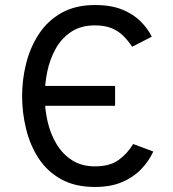

<svg xmlns="http://www.w3.org/2000/svg" viewBox="-20 -732 687 764"><path d="M106 -311V-390H438V-311ZM358 12Q278.5 12 223 -19Q167.5 -50 133.5 -102.2Q99.5 -154.5 83.8 -219Q68 -283.5 68 -350Q68 -416 84.2 -480.2Q100.5 -544.5 135 -597Q169.5 -649.5 224.8 -680.8Q280 -712 358 -712Q422.5 -712 467.2 -693.5Q512 -675 540.2 -646.2Q568.5 -617.5 584 -586L506 -546Q489.5 -570.5 470 -589.8Q450.5 -609 423.5 -620Q396.5 -631 358 -631Q302 -631 263.5 -605.5Q225 -580 201.8 -538.5Q178.5 -497 168.2 -447.5Q158 -398 158 -350Q158 -298 169.5 -248Q181 -198 205.5 -157.8Q230 -117.5 267.8 -93.8Q305.5 -70 358 -70Q416 -70 451 -94.8Q486 -119.5 510 -159L590 -129Q572 -90 541 -58Q510 -26 464.8 -7Q419.5 12 358 12Z"/></svg>

Font: Overpass
Style: Regular
Weight: 400
Designer: Delve Withrington, Dave Bailey, Thomas Jockin
Foundry: Delve Fonts LLC
Version: Version 4.000